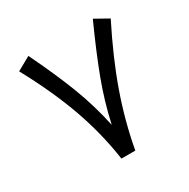

<svg xmlns="http://www.w3.org/2000/svg" viewBox="-150 -793 915 930"><g transform="rotate(-30 307.5 -328.0)"><path d="M269 0Q247.6 -149.9 195.3 -297.4Q143.1 -444.8 51.3 -613.8L127.4 -656.2Q196.3 -514.6 240.5 -399.9Q284.7 -285.2 310.1 -165Q335.4 -280.8 377.7 -393.6Q419.9 -506.3 487.8 -656.2L563.5 -613.8Q477.5 -443.4 425.5 -295.9Q373.5 -148.4 346.7 0Z"/></g></svg>

Font: Samim FD
Style: FD
Weight: 400
Foundry: DejaVu fonts team - Redesigned by Saber Rastikerdar
Version: Version 4.00 December 17, 2020